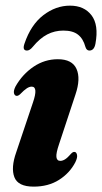

<svg xmlns="http://www.w3.org/2000/svg" viewBox="-20 -668 370 697"><path d="M199 -84Q207 -84 216 -89.5Q225 -95 238 -110Q244.5 -117 250 -116.5Q257 -116.5 259.5 -106.5Q262 -96.5 253.5 -79Q233 -39.5 194.2 -15Q155.5 9.5 102 9.5Q45.5 9.5 32.2 -24.8Q19 -59 39 -115.5L99.5 -295.5Q119.5 -353.5 95 -353.5Q87 -353.5 77.5 -347.5Q68 -341.5 52.5 -325.5Q45.5 -319.5 40.5 -320Q33 -320.5 30.8 -329.5Q28.5 -338.5 36.5 -354.5Q61.5 -398.5 101.8 -425.8Q142 -453 190 -453Q242 -453 257.8 -417.8Q273.5 -382.5 254 -325L194.5 -145Q183 -111.5 184.8 -97.8Q186.5 -84 199 -84ZM210 -557Q178.5 -557 151.5 -543Q124.5 -529 99 -498Q88 -484.5 78 -484.5Q60 -484.5 69 -510Q92 -578 137.2 -612.8Q182.5 -647.5 234 -647.5Q285.5 -647.5 312.2 -612.5Q339 -577.5 326.5 -509.5Q322 -484.5 304.5 -484.5Q294 -484.5 290 -498Q282 -527.5 263.2 -542.2Q244.5 -557 210 -557Z"/></svg>

Font: Fraunces 144pt S050
Style: Bold Italic
Weight: 700
Italic angle: -16°
Version: Version 1.000; ttfautohint (v1.8.3)